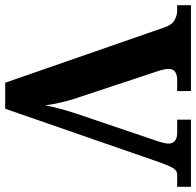

<svg xmlns="http://www.w3.org/2000/svg" viewBox="-28 -726 754 738"><g transform="rotate(90 349.0 -357.0)"><path d="M85 -613Q75 -642 56.5 -651.5Q38 -661 23 -661H0V-714H330V-661H284Q270 -661 257.5 -654Q245 -647 245 -628Q245 -618 248 -605.5Q251 -593 254 -585L356 -277Q364 -255 373 -217.5Q382 -180 385 -153Q389 -178 398.5 -212.5Q408 -247 417 -274L520 -578Q524 -589 528 -604Q532 -619 532 -627Q532 -644 521 -652.5Q510 -661 492 -661H440V-714H698V-661H650Q637 -661 627.5 -647.5Q618 -634 602 -588L398 0H298Z"/></g></svg>

Font: Noto Serif Toto
Style: Bold
Weight: 700
Designer: Monotype Design Team
Foundry: Monotype Imaging Inc.
Version: Version 2.001; ttfautohint (v1.8.4.7-5d5b)